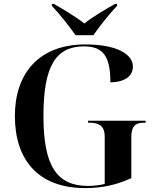

<svg xmlns="http://www.w3.org/2000/svg" viewBox="-20 -951 788 981"><path d="M366 -771H457C488 -816 540 -881 578 -921V-931H568C526 -908 453 -865 411 -831C368 -865 296 -908 255 -931H245V-921C283 -881 335 -816 366 -771ZM415 10C504 10 577 -7 651 -41V-250C651 -303 669 -324 714 -324H724V-334H430V-324H440C489 -324 515 -304 515 -254V-11C490 -5 460 -1 430 -1C269 -1 202 -105 202 -358C202 -610 263 -714 409 -714C509 -714 544 -661 544 -530C621 -532 659 -564 659 -611C659 -675 575 -724 416 -724C177 -724 56 -574 56 -358C56 -137 173 10 415 10Z"/></svg>

Font: Noto Serif Display SemiBold
Style: Regular
Weight: 600
Designer: Monotype Design Team
Foundry: Monotype Imaging Inc.
Version: Version 2.009